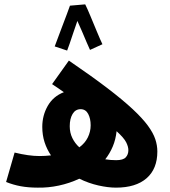

<svg xmlns="http://www.w3.org/2000/svg" viewBox="-20 -853 780 881"><path d="M512 8Q476 8 431.5 -2Q387 -12 344 -33Q299 -12 250 -1.5Q201 9 153 8Q110 8 75 1.5Q40 -5 8 -18L47 -153Q112 -137 161 -137Q186 -137 214 -140Q195 -168 184.5 -200.5Q174 -233 174 -271Q174 -323 199 -367Q224 -411 273 -430Q248 -448 219 -467L296 -575Q400 -504 471.5 -449.5Q543 -395 588.5 -352.5Q634 -310 658.5 -276.5Q683 -243 692.5 -214.5Q702 -186 702 -158Q702 -78 652.5 -35Q603 8 512 8ZM300 -274Q300 -244 312 -219.5Q324 -195 344 -177Q370 -196 383 -222.5Q396 -249 396 -278Q396 -309 384.5 -330.5Q373 -352 350 -352Q326 -352 313 -330Q300 -308 300 -274ZM569 -164Q569 -180 559 -200Q549 -220 515 -251Q511 -213 497.5 -181Q484 -149 463 -122Q488 -118 513 -118Q545 -118 557 -131Q569 -144 569 -164ZM371 -833Q381 -813 395.5 -778Q410 -743 425 -707Q440 -671 450 -650L393 -624Q387 -636 377.5 -659Q368 -682 356.5 -708.5Q345 -735 335 -757Q326 -731 316.5 -703Q307 -675 299.5 -652.5Q292 -630 288 -621L231 -640Q235 -651 244.5 -676Q254 -701 265 -730.5Q276 -760 286 -786Q296 -812 301 -827Z"/></svg>

Font: Noto Sans Arabic UI Cn XBd
Style: Regular
Weight: 800
Width: 3
Designer: Monotype Design Team, Nadine Chahine and Nizar Qandah
Foundry: Monotype Imaging Inc.
Version: Version 2.010; ttfautohint (v1.8.4.7-5d5b)